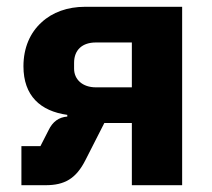

<svg xmlns="http://www.w3.org/2000/svg" viewBox="-20 -545 625 565"><path d="M43 -115H99L123 -162C135 -187 153 -200 178 -202V-207C99 -218 49 -263 49 -350C49 -405 69 -449 102 -479C134 -509 179 -525 230 -525H516V0H368V-183H287L232 -75C204 -19 170 0 114 0H43ZM368 -288V-420H262C223 -420 198 -399 198 -360V-343C198 -311 223 -288 262 -288Z"/></svg>

Font: Plexus Sans Bold
Style: Regular
Weight: 700
Version: Version 2.001;PS 002.001;hotconv 1.0.70;makeotf.lib2.5.58329